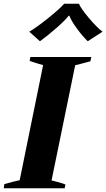

<svg xmlns="http://www.w3.org/2000/svg" viewBox="-40 -1004 567 1024"><path d="M116 -835Q153 -856 216.5 -907Q280 -958 302 -984H381Q391 -959 434.5 -907.5Q478 -856 507 -835L428 -784Q400 -811 370 -852Q340 -893 330 -920H326Q306 -894 259 -853Q212 -812 173 -784ZM-17 -22Q35 -37 65 -43L190 -657Q175 -660 118 -679L122 -700H447L442 -677Q427 -673 413.5 -669.5Q400 -666 389 -663L361 -656L235 -42Q245 -40 261 -35Q277 -30 286 -28Q299 -23 309 -20L305 0H-20Z"/></svg>

Font: Trirong ExtraBold
Style: Italic
Weight: 800
Italic angle: -12°
Designer: Katatrad Team
Foundry: CadsonDemak
Version: Version 1.001